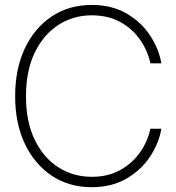

<svg xmlns="http://www.w3.org/2000/svg" viewBox="-20 -757 721 786"><path d="M355.5 9.3Q262.2 9.3 191.7 -37.8Q121.1 -85 81.5 -168.7Q42 -252.4 42 -363.3Q42 -474.6 81.5 -558.6Q121.1 -642.6 191.7 -689.7Q262.2 -736.8 355.5 -736.8Q437.5 -736.8 497.8 -701.9Q558.1 -667 594.2 -612.1Q630.4 -557.1 640.6 -497.6H595.7Q585 -548.3 554.2 -593.3Q523.4 -638.2 473.4 -666.3Q423.3 -694.3 355.5 -694.3Q279.8 -694.3 219 -655Q158.2 -615.7 122.3 -541.7Q86.4 -467.8 86.4 -363.3Q86.4 -258.3 122.3 -184.6Q158.2 -110.8 219 -72Q279.8 -33.2 355.5 -33.2Q422.9 -33.2 472.9 -61.3Q522.9 -89.4 554 -134.3Q585 -179.2 595.7 -230H640.6Q630.4 -170.4 594.2 -115.7Q558.1 -61 497.8 -25.9Q437.5 9.3 355.5 9.3Z"/></svg>

Font: Inter Display ExtraLight
Style: Regular
Weight: 200
Designer: Rasmus Andersson
Foundry: rsms
Version: Version 4.000;git-a52131595